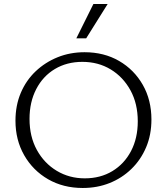

<svg xmlns="http://www.w3.org/2000/svg" viewBox="-20 -927 831 956"><path d="M392 9Q295 9 219.5 -34.5Q144 -78 100.5 -154Q57 -230 57 -326Q57 -402 83.5 -464.5Q110 -527 157.5 -572Q205 -617 267 -642Q329 -667 401 -667Q498 -667 573 -623.5Q648 -580 691 -504.5Q734 -429 734 -332Q734 -256 707.5 -193.5Q681 -131 634 -85.5Q587 -40 525.5 -15.5Q464 9 392 9ZM402 -39Q480 -39 539.5 -75Q599 -111 632.5 -175Q666 -239 666 -323Q666 -411 629.5 -477.5Q593 -544 531 -581.5Q469 -619 390 -619Q313 -619 253.5 -583.5Q194 -548 160.5 -483.5Q127 -419 127 -335Q127 -247 163.5 -180.5Q200 -114 262.5 -76.5Q325 -39 402 -39ZM360 -736 445 -907H516L409 -736Z"/></svg>

Font: Ysabeau Office Light
Style: Regular
Weight: 300
Designer: Christian Thalmann (Catharsis Fonts)
Version: Version 2.001;gftools[0.9.30]; featfreeze: tnum,lnum,ss02